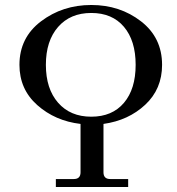

<svg xmlns="http://www.w3.org/2000/svg" viewBox="-20 -750 708 770"><path d="M346 -282Q430 -282 477 -337.5Q524 -393 524 -490Q524 -587 477 -642.5Q430 -698 346 -698Q262 -698 213 -642Q164 -586 164 -490Q164 -394 213 -338Q262 -282 346 -282ZM204 0V-32H276Q303 -32 303 -59V-253Q201 -265 129.5 -328.5Q58 -392 58 -490Q58 -599 144.5 -664.5Q231 -730 346 -730Q461 -730 545.5 -664.5Q630 -599 630 -490Q630 -393 562.5 -330Q495 -267 395 -253V-59Q395 -32 422 -32H494V0Z"/></svg>

Font: Old Standard TT
Style: Regular
Weight: 400
Designer: Alexey Kryukov <alexios@thessalonica.org.ru>
Version: Version 1.0